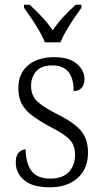

<svg xmlns="http://www.w3.org/2000/svg" viewBox="-20 -786 437 816"><path d="M192 10Q118 10 82.5 -20.5Q47 -51 47 -95Q47 -126 60.5 -138.5Q74 -151 89 -151Q89 -96 112.5 -61.5Q136 -27 194 -27Q246 -27 272.5 -55Q299 -83 299 -129Q299 -153 290.5 -171.5Q282 -190 260 -207Q238 -224 197 -245Q147 -272 116.5 -295Q86 -318 72 -345.5Q58 -373 58 -412Q58 -474 99.5 -508.5Q141 -543 210 -543Q274 -543 306.5 -515Q339 -487 339 -450Q339 -426 327 -412.5Q315 -399 293 -399Q293 -508 203 -508Q156 -508 134 -483Q112 -458 112 -421Q112 -379 140 -353.5Q168 -328 227 -299Q298 -263 326 -228Q354 -193 354 -138Q354 -68 309.5 -29Q265 10 192 10ZM171 -606Q162 -629 146.5 -655.5Q131 -682 113.5 -708Q96 -734 82 -753V-766H106Q135 -739 159 -713.5Q183 -688 204 -657Q225 -688 248.5 -713.5Q272 -739 302 -766H326V-753Q312 -734 294.5 -708Q277 -682 261.5 -655.5Q246 -629 237 -606Z"/></svg>

Font: Noto Serif SemiCondensed Light
Style: Regular
Weight: 300
Width: 4
Designer: Monotype Design Team
Foundry: Monotype Imaging Inc.
Version: Version 2.013